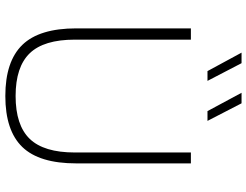

<svg xmlns="http://www.w3.org/2000/svg" viewBox="-130 -854 994 775"><g transform="rotate(90 367.5 -467.0)"><path d="M368 9Q228.5 9 161.8 -59.5Q95 -128 95 -277.5V-740H140.5V-271.5Q140.5 -146.5 195.5 -89.5Q250.5 -32.5 368 -32.5Q486 -32.5 541 -89.5Q596 -146.5 596 -271.5V-740H640V-277.5Q640 -128 573.8 -59.5Q507.5 9 368 9ZM429 -807 355 -944.5H397.5L468.5 -807ZM267.5 -807 193 -944.5H235.5L307 -807Z"/></g></svg>

Font: Encode Sans Semi Expanded ExtraLight
Style: Regular
Weight: 200
Width: 6
Designer: Multiple Designers
Foundry: Impallari Type
Version: Version 3.000; ttfautohint (v1.8.3) -l 8 -r 50 -G 200 -x 14 